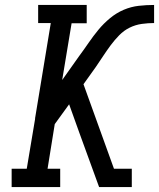

<svg xmlns="http://www.w3.org/2000/svg" viewBox="-20 -755 642 775"><path d="M27 0V-74H88L122 -277L121 -278L122 -280L185 -662H134V-735H330V-661H269L231 -432L299 -528Q319 -555 337.5 -582Q356 -609 377 -634.5Q398 -660 424 -681.5Q450 -703 479.5 -715.5Q509 -728 540 -731.5Q571 -735 602 -735V-662Q578 -662 552.5 -658.5Q527 -655 503.5 -643.5Q480 -632 461 -612.5Q442 -593 426.5 -572Q411 -551 396.5 -529Q382 -507 367 -485L317 -415L440 -74H512V0H380L301 -217L259 -334L201 -254L172 -74H223V0Z"/></svg>

Font: Iosevka Slab Extended Oblique
Style: Regular
Weight: 400
Width: 7
Italic angle: -9°
Monospace: yes
Designer: Belleve Invis
Foundry: Belleve Invis
Version: Version 11.1.0; ttfautohint (v1.8.3)